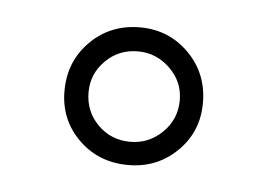

<svg xmlns="http://www.w3.org/2000/svg" viewBox="-29 -680 339 239"><g transform="rotate(5 141.0 -560.0)"><path d="M138 -503Q161 -503 178 -519.5Q195 -536 195 -560Q195 -583 178 -599.5Q161 -616 138 -616Q114 -616 97.5 -599.5Q81 -583 81 -560Q81 -536 97.5 -519.5Q114 -503 138 -503ZM51 -559Q51 -596 76 -621Q101 -646 138 -646Q174 -646 199 -621Q224 -596 224 -559Q224 -523 199 -498.5Q174 -474 138 -474Q101 -474 76 -498.5Q51 -523 51 -559Z"/></g></svg>

Font: Josefin Slab
Style: Regular
Weight: 400
Designer: Santiago Orozco
Foundry: Typemade
Version: Version 1.000